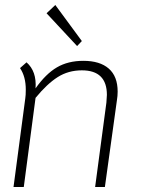

<svg xmlns="http://www.w3.org/2000/svg" viewBox="-20 -748 582 767"><path d="M83 -390Q83 -442 60 -476L86 -499Q127 -463 122 -395Q163 -453 207.5 -479Q252 -505 313 -505Q379 -505 414.5 -474Q450 -443 450 -382Q450 -365 447 -347L399 -1H360L405 -338Q407 -360 407 -369Q407 -467 307 -467Q253 -467 210.5 -440Q168 -413 122 -357L75 -1H34L81 -355Q83 -367 83 -390ZM166 -695 201 -728 307 -584 288 -564Z"/></svg>

Font: Bellota Text Light
Style: Italic
Weight: 300
Italic angle: -7.5°
Designer: Kemie Guaida
Foundry: Kemie Guaida
Version: Version 4.001